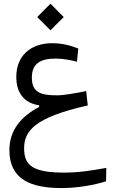

<svg xmlns="http://www.w3.org/2000/svg" viewBox="-20 -690 626 1018"><path d="M306.6 307.1C389.2 307.1 480 291.5 542.5 271L543.5 200.2C478 211.9 404.3 225.1 322.8 225.1C158.7 225.1 107.9 190.4 107.9 97.2C107.9 4.4 162.6 -67.4 445.3 -130.9L437 -207C370.1 -194.3 319.3 -184.6 280.8 -184.6C194.3 -184.6 148.9 -200.7 148.9 -278.8C148.9 -349.1 189.5 -379.4 274.4 -379.4C313 -379.4 349.1 -372.6 388.2 -362.8L395 -432.6C353.5 -449.2 309.1 -460.9 256.8 -460.9C140.1 -460.9 66.4 -392.6 66.4 -282.2C66.4 -201.2 105 -143.6 187.5 -131.8V-123C90.3 -71.3 29.8 1 29.8 106.4C29.8 262.7 145.5 307.1 306.6 307.1ZM247.6 -529.3 317.9 -599.6 247.6 -670.4 177.2 -599.6Z"/></svg>

Font: Cascadia Mono PL SemiLight
Style: Regular
Weight: 350
Monospace: yes
Designer: Aaron Bell
Foundry: Saja Typeworks
Version: Version 2404.023